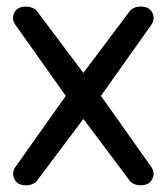

<svg xmlns="http://www.w3.org/2000/svg" viewBox="-20 -558 501 578"><path d="M36.1 -533.7Q49.3 -539.8 65.2 -537.6Q81.1 -535.4 89.8 -526.4L231 -338.6L372.1 -526.4Q380.9 -535.6 396.5 -537.8Q412.1 -540 425.3 -533.9Q438.5 -525.6 441.7 -511Q444.8 -496.3 436 -483.9L283.9 -269.3L436.3 -54.2Q444.8 -41 441.5 -27.1Q438.2 -13.2 425.3 -4.6Q410.6 1.5 395.9 -0.7Q381.1 -2.9 372.3 -11.7L231 -200L89.8 -12Q81.1 -2.7 65.4 -0.6Q49.8 1.5 36.6 -4.6Q23.4 -12.9 20.3 -27.6Q17.1 -42.2 25.9 -54.7L178 -269.3L25.9 -483.9Q17.1 -496.3 20 -510.9Q22.9 -525.4 36.1 -533.7Z"/></svg>

Font: Tecnico
Style: Grueso
Weight: 700
Version: Version 1.3